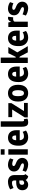

<svg xmlns="http://www.w3.org/2000/svg" viewBox="2276 -3078 812 5405"><g transform="rotate(-90 2682.5 -376.0)"><path d="M425.3 10.7Q411.1 10.3 394.8 4.6Q378.4 -1 363.5 -10.5Q348.6 -20 336.4 -33Q324.2 -45.9 317.9 -61.5Q295.9 -29.3 262.2 -9.5Q228.5 10.3 186 10.3Q149.4 10.3 120.4 -1.7Q91.3 -13.7 71 -35.4Q50.8 -57.1 40 -87.4Q29.3 -117.7 29.3 -153.8Q29.3 -194.3 43 -226.3Q56.6 -258.3 83.7 -280.8Q110.8 -303.2 151.9 -314.9Q192.9 -326.7 247.6 -326.7H303.7V-381.3Q303.7 -399.9 299.3 -412.1Q294.9 -424.3 286.4 -431.6Q277.8 -439 265.4 -441.9Q252.9 -444.8 236.3 -444.8Q195.8 -444.8 159.4 -431.9Q123 -418.9 92.3 -401.9L53.2 -495.1Q93.8 -522 149.9 -539.8Q206.1 -557.6 272.9 -557.6Q311 -557.6 344.5 -546.4Q377.9 -535.2 402.6 -513.2Q427.2 -491.2 441.7 -458.3Q456.1 -425.3 456.1 -381.3V-155.3Q456.1 -134.8 457.3 -121.3Q458.5 -107.9 461.4 -98.4Q464.4 -88.9 469.7 -81.8Q475.1 -74.7 483.4 -67.9ZM231 -102.5Q253.9 -102.5 272.9 -113Q292 -123.5 303.7 -140.1V-237.3H254.4Q217.3 -237.3 199 -217Q180.7 -196.8 180.7 -162.1Q180.7 -135.3 194.3 -118.9Q208 -102.5 231 -102.5Z M786.6 -145.5Q786.6 -155.8 780.5 -164.6Q774.4 -173.3 762 -182.1Q749.5 -190.9 730.2 -200Q710.9 -209 684.6 -219.7Q655.3 -231.4 631.6 -247.6Q607.9 -263.7 591.3 -284.7Q574.7 -305.7 565.7 -332Q556.6 -358.4 556.6 -391.1Q556.6 -426.3 570.1 -456.8Q583.5 -487.3 607.9 -509.8Q632.3 -532.2 666.7 -544.9Q701.2 -557.6 743.2 -557.6Q773.9 -557.6 801.5 -552.2Q829.1 -546.9 852.5 -538.3Q876 -529.8 894.5 -519.3Q913.1 -508.8 926.3 -498.5L895.5 -405.8Q880.9 -412.6 864.5 -418.5Q848.1 -424.3 832.3 -428.7Q816.4 -433.1 801.5 -435.8Q786.6 -438.5 774.4 -438.5Q746.6 -438.5 728.3 -428.5Q710 -418.5 710 -397.9Q710 -388.2 714.4 -379.9Q718.8 -371.6 729.7 -363.5Q740.7 -355.5 759.3 -346.7Q777.8 -337.9 806.6 -327.1Q835 -316.9 859.1 -301.3Q883.3 -285.6 901.1 -264.4Q918.9 -243.2 929.2 -216.3Q939.5 -189.5 939.5 -156.7Q939.5 -122.1 927.2 -91.8Q915 -61.5 891.4 -38.8Q867.7 -16.1 832.5 -2.9Q797.4 10.3 752 10.3Q717.3 10.3 684.6 2.7Q651.9 -4.9 624.8 -15.6Q597.7 -26.4 577.6 -37.4Q557.6 -48.3 548.8 -55.2L582.5 -147.9Q597.2 -141.6 615.2 -134.5Q633.3 -127.4 652.3 -121.6Q671.4 -115.7 690.4 -112.1Q709.5 -108.4 726.6 -108.4Q757.3 -108.4 772 -117.2Q786.6 -126 786.6 -145.5Z M1181.6 0H1029.8V-547.9H1181.6ZM1181.6 -653.3H1029.8V-761.7H1181.6Z M1519.5 10.3Q1465.3 10.3 1421.6 -8.5Q1377.9 -27.3 1347.2 -60.8Q1316.4 -94.2 1299.8 -140.9Q1283.2 -187.5 1283.2 -243.2V-271Q1283.2 -335 1296.9 -387.7Q1310.5 -440.4 1338.4 -478.3Q1366.2 -516.1 1408.4 -536.9Q1450.7 -557.6 1507.8 -557.6Q1558.1 -557.6 1597.7 -541.7Q1637.2 -525.9 1664.3 -495.1Q1691.4 -464.4 1705.6 -419.7Q1719.7 -375 1719.7 -317.4V-227.1H1437Q1438 -203.1 1445.3 -181.6Q1452.6 -160.2 1465.3 -143.8Q1478 -127.4 1496.6 -117.9Q1515.1 -108.4 1539.1 -108.4Q1558.6 -108.4 1575 -110.1Q1591.3 -111.8 1606.9 -116Q1622.6 -120.1 1638.4 -127Q1654.3 -133.8 1672.9 -144L1709.5 -51.8Q1694.3 -39.1 1673.6 -27.6Q1652.8 -16.1 1628.4 -7.8Q1604 0.5 1576.4 5.4Q1548.8 10.3 1519.5 10.3ZM1507.8 -438.5Q1473.1 -438.5 1456.5 -410.2Q1439.9 -381.8 1437 -331.1Q1437.5 -330.6 1437.5 -329.6Q1437.5 -327.6 1438 -327.1L1571.3 -329.6V-345.7Q1571.3 -395.5 1554.9 -417Q1538.6 -438.5 1507.8 -438.5Z M1968.8 -179.2Q1968.8 -161.6 1969.7 -147.7Q1970.7 -133.8 1973.6 -124.5Q1976.6 -115.2 1982.2 -110.4Q1987.8 -105.5 1997.6 -105.5Q2006.8 -105.5 2014.2 -107.7Q2021.5 -109.9 2028.3 -112.3L2045.9 -11.2Q2039.1 -7.3 2027.1 -3.4Q2015.1 0.5 2001 3.4Q1986.8 6.3 1972.2 8.3Q1957.5 10.3 1945.3 10.3Q1914.1 10.3 1890.1 2.7Q1866.2 -4.9 1849.9 -26.4Q1833.5 -47.9 1825.2 -85.9Q1816.9 -124 1816.9 -185.1V-761.7H1968.8Z M2257.8 -106.9H2486.3V0H2079.1V-86.9L2301.8 -440.4H2086.9V-547.9H2481.9V-462.9Z M2526.4 -287.6Q2527.3 -349.1 2543.2 -398.9Q2559.1 -448.7 2588.9 -483.9Q2618.7 -519 2661.9 -538.3Q2705.1 -557.6 2761.2 -557.6Q2818.8 -557.6 2862.8 -537.1Q2906.7 -516.6 2936.5 -480.2Q2966.3 -443.8 2981.4 -394.5Q2996.6 -345.2 2996.6 -287.6V-259.3Q2996.6 -197.8 2980.7 -147.9Q2964.8 -98.1 2934.8 -63Q2904.8 -27.8 2861.1 -8.8Q2817.4 10.3 2762.2 10.3Q2704.1 10.3 2660.2 -10Q2616.2 -30.3 2586.4 -66.2Q2556.6 -102.1 2541.5 -151.6Q2526.4 -201.2 2526.4 -259.3ZM2678.2 -259.3Q2678.2 -223.6 2682.6 -195.6Q2687 -167.5 2697 -148.2Q2707 -128.9 2723.1 -118.7Q2739.3 -108.4 2762.2 -108.4Q2784.7 -108.4 2800.3 -118.9Q2815.9 -129.4 2825.9 -148.7Q2835.9 -168 2840.6 -196Q2845.2 -224.1 2845.2 -259.3V-287.6Q2845.2 -313.5 2842 -340.3Q2838.9 -367.2 2829.8 -388.9Q2820.8 -410.6 2804.2 -424.6Q2787.6 -438.5 2761.2 -438.5Q2733.9 -438.5 2717.5 -423.8Q2701.2 -409.2 2692.4 -387Q2683.6 -364.7 2680.9 -338.1Q2678.2 -311.5 2678.2 -287.6Z M3311 10.3Q3256.8 10.3 3213.1 -8.5Q3169.4 -27.3 3138.7 -60.8Q3107.9 -94.2 3091.3 -140.9Q3074.7 -187.5 3074.7 -243.2V-271Q3074.7 -335 3088.4 -387.7Q3102.1 -440.4 3129.9 -478.3Q3157.7 -516.1 3200 -536.9Q3242.2 -557.6 3299.3 -557.6Q3349.6 -557.6 3389.2 -541.7Q3428.7 -525.9 3455.8 -495.1Q3482.9 -464.4 3497.1 -419.7Q3511.2 -375 3511.2 -317.4V-227.1H3228.5Q3229.5 -203.1 3236.8 -181.6Q3244.1 -160.2 3256.8 -143.8Q3269.5 -127.4 3288.1 -117.9Q3306.6 -108.4 3330.6 -108.4Q3350.1 -108.4 3366.5 -110.1Q3382.8 -111.8 3398.4 -116Q3414.1 -120.1 3429.9 -127Q3445.8 -133.8 3464.4 -144L3501 -51.8Q3485.8 -39.1 3465.1 -27.6Q3444.3 -16.1 3419.9 -7.8Q3395.5 0.5 3367.9 5.4Q3340.3 10.3 3311 10.3ZM3299.3 -438.5Q3264.6 -438.5 3248 -410.2Q3231.4 -381.8 3228.5 -331.1Q3229 -330.6 3229 -329.6Q3229 -327.6 3229.5 -327.1L3362.8 -329.6V-345.7Q3362.8 -395.5 3346.4 -417Q3330.1 -438.5 3299.3 -438.5Z M3803.2 -205.1Q3800.3 -210 3797.1 -215.1Q3793.9 -220.2 3790.3 -224.6Q3786.6 -229 3782.5 -231.7Q3778.3 -234.4 3773.4 -234.4H3763.2V0H3611.3V-761.7H3763.2V-341.3H3785.6L3886.7 -547.9H4061L3910.2 -294.9L4085.4 0H3910.2Z M4323.2 10.3Q4269 10.3 4225.3 -8.5Q4181.6 -27.3 4150.9 -60.8Q4120.1 -94.2 4103.5 -140.9Q4086.9 -187.5 4086.9 -243.2V-271Q4086.9 -335 4100.6 -387.7Q4114.3 -440.4 4142.1 -478.3Q4169.9 -516.1 4212.2 -536.9Q4254.4 -557.6 4311.5 -557.6Q4361.8 -557.6 4401.4 -541.7Q4440.9 -525.9 4468 -495.1Q4495.1 -464.4 4509.3 -419.7Q4523.4 -375 4523.4 -317.4V-227.1H4240.7Q4241.7 -203.1 4249 -181.6Q4256.3 -160.2 4269 -143.8Q4281.7 -127.4 4300.3 -117.9Q4318.8 -108.4 4342.8 -108.4Q4362.3 -108.4 4378.7 -110.1Q4395 -111.8 4410.6 -116Q4426.3 -120.1 4442.1 -127Q4458 -133.8 4476.6 -144L4513.2 -51.8Q4498 -39.1 4477.3 -27.6Q4456.5 -16.1 4432.1 -7.8Q4407.7 0.5 4380.1 5.4Q4352.5 10.3 4323.2 10.3ZM4311.5 -438.5Q4276.9 -438.5 4260.3 -410.2Q4243.7 -381.8 4240.7 -331.1Q4241.2 -330.6 4241.2 -329.6Q4241.2 -327.6 4241.7 -327.1L4375 -329.6V-345.7Q4375 -395.5 4358.6 -417Q4342.3 -438.5 4311.5 -438.5Z M4897.5 -411.6Q4890.1 -411.6 4885.3 -412.1Q4880.4 -412.6 4876 -412.8Q4871.6 -413.1 4866.7 -413.3Q4861.8 -413.6 4855 -413.6Q4822.3 -413.6 4803 -403.1Q4783.7 -392.6 4775.4 -374V0H4623.5V-547.9H4752.9L4768.6 -463.9Q4775.9 -482.9 4786.4 -500Q4796.9 -517.1 4810.1 -529.8Q4823.2 -542.5 4838.4 -550Q4853.5 -557.6 4870.6 -557.6Q4881.3 -557.6 4892.8 -555.9Q4904.3 -554.2 4912.6 -551.8Z M5184.1 -145.5Q5184.1 -155.8 5178 -164.6Q5171.9 -173.3 5159.4 -182.1Q5147 -190.9 5127.7 -200Q5108.4 -209 5082 -219.7Q5052.7 -231.4 5029.1 -247.6Q5005.4 -263.7 4988.8 -284.7Q4972.2 -305.7 4963.1 -332Q4954.1 -358.4 4954.1 -391.1Q4954.1 -426.3 4967.5 -456.8Q4981 -487.3 5005.4 -509.8Q5029.8 -532.2 5064.2 -544.9Q5098.6 -557.6 5140.6 -557.6Q5171.4 -557.6 5199 -552.2Q5226.6 -546.9 5250 -538.3Q5273.4 -529.8 5292 -519.3Q5310.5 -508.8 5323.7 -498.5L5293 -405.8Q5278.3 -412.6 5262 -418.5Q5245.6 -424.3 5229.7 -428.7Q5213.9 -433.1 5199 -435.8Q5184.1 -438.5 5171.9 -438.5Q5144 -438.5 5125.7 -428.5Q5107.4 -418.5 5107.4 -397.9Q5107.4 -388.2 5111.8 -379.9Q5116.2 -371.6 5127.2 -363.5Q5138.2 -355.5 5156.7 -346.7Q5175.3 -337.9 5204.1 -327.1Q5232.4 -316.9 5256.6 -301.3Q5280.8 -285.6 5298.6 -264.4Q5316.4 -243.2 5326.7 -216.3Q5336.9 -189.5 5336.9 -156.7Q5336.9 -122.1 5324.7 -91.8Q5312.5 -61.5 5288.8 -38.8Q5265.1 -16.1 5230 -2.9Q5194.8 10.3 5149.4 10.3Q5114.7 10.3 5082 2.7Q5049.3 -4.9 5022.2 -15.6Q4995.1 -26.4 4975.1 -37.4Q4955.1 -48.3 4946.3 -55.2L4980 -147.9Q4994.6 -141.6 5012.7 -134.5Q5030.8 -127.4 5049.8 -121.6Q5068.8 -115.7 5087.9 -112.1Q5106.9 -108.4 5124 -108.4Q5154.8 -108.4 5169.4 -117.2Q5184.1 -126 5184.1 -145.5Z"/></g></svg>

Font: Ufes Sans ExtraBold
Style: Regular
Weight: 800
Designer: Ricardo Esteves & Filipe Motta
Foundry: ProDesignUfes - Ricardo Esteves, Filipe Motta (This is a derivative work, based on Roboto family, by Christian Robertson
Version: Version 2.0